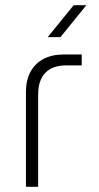

<svg xmlns="http://www.w3.org/2000/svg" viewBox="-20 -720 381 740"><path d="M80 0V-365Q80 -433 118.5 -471.5Q157 -510 225 -510H295V-468H235Q182 -468 154.5 -439Q127 -410 127 -356V0ZM164 -577 264 -700H313L213 -577Z"/></svg>

Font: MuseoModerno Thin ExtraLight
Style: Regular
Weight: 250
Version: Version 1.002